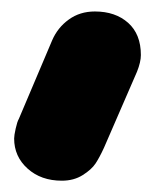

<svg xmlns="http://www.w3.org/2000/svg" viewBox="-20 -779 295 338"><path d="M221.2 -652.8 163.1 -519Q155.3 -502 148.2 -491.2Q141.1 -480.5 125.5 -470.7Q109.9 -460.9 88.9 -460.9Q52.2 -460.9 28.6 -482.2Q4.9 -503.4 4.9 -535.2Q4.9 -540.5 7.6 -552.7Q10.3 -564.9 13.2 -569.8L71.8 -708Q81.5 -730.5 101.1 -744.6Q120.6 -758.8 147 -758.8Q183.1 -758.8 205.6 -738.8Q228 -718.8 228 -682.1Q228 -669.9 221.2 -652.8Z"/></svg>

Font: BPreplay
Style: Bold
Weight: 700
Designer: Magenta/George Triantafyllakos
Foundry: Magenta/George Triantafyllakos
Version: Version 1.00